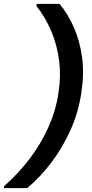

<svg xmlns="http://www.w3.org/2000/svg" viewBox="-57 -831 476 996"><path d="M252 -811Q296 -758 327 -687Q358 -616 369 -531.5Q380 -447 365 -350Q350 -249 309.5 -158Q269 -67 211 10Q153 87 84 145H-37L-35 134Q40 68 98 -9Q156 -86 194.5 -172Q233 -258 246 -348Q260 -434 250 -514.5Q240 -595 210 -667Q180 -739 132 -800L134 -811Z"/></svg>

Font: DM Sans 10pt SemiBold
Style: Italic
Weight: 600
Italic angle: -10°
Version: Version 4.004;gftools[0.9.30]